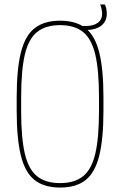

<svg xmlns="http://www.w3.org/2000/svg" viewBox="-20 -833 540 863"><path d="M363 -698Q359 -698 354 -698Q349 -698 343 -699V-716H365Q400 -716 419.5 -730.5Q439 -745 439 -771Q439 -779 436.5 -792.5Q434 -806 430 -813H451Q456 -803 458 -792.5Q460 -782 460 -771Q460 -737 435 -717.5Q410 -698 363 -698ZM250 10Q179 10 136 -23.5Q93 -57 74 -133Q55 -209 55 -335V-395Q55 -522 74 -597.5Q93 -673 136 -706.5Q179 -740 250 -740Q322 -740 364.5 -706.5Q407 -673 426 -597.5Q445 -522 445 -395V-335Q445 -209 426 -133Q407 -57 364.5 -23.5Q322 10 250 10ZM250 -10Q315 -10 353.5 -41Q392 -72 408.5 -143Q425 -214 425 -335V-395Q425 -516 408.5 -587Q392 -658 353.5 -689Q315 -720 250 -720Q185 -720 146.5 -689Q108 -658 91.5 -587Q75 -516 75 -395V-335Q75 -214 91.5 -143Q108 -72 146.5 -41Q185 -10 250 -10Z"/></svg>

Font: M PLUS 1 Code Thin
Style: Regular
Weight: 250
Designer: Coji Morishita
Foundry: UNDERFOREST DESIGN
Version: Version 1.002